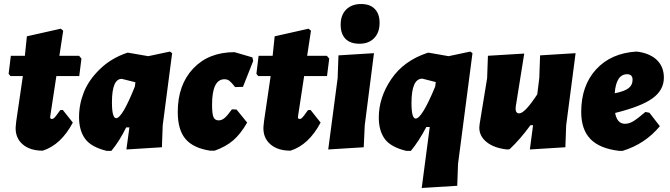

<svg xmlns="http://www.w3.org/2000/svg" viewBox="-20 -741 3341 957"><path d="M193 10Q129 10 92.5 -22Q56 -54 58 -107L61 -137L93 -355L94 -362H32L23 -373L34 -463H104L114 -560L283 -598L295 -588L276 -463H374L386 -449L375 -362H261L231 -165L230 -157Q230 -148 239 -148Q245 -148 252 -155Q259 -162 280 -192L293 -193L343 -130Q284 -19 193 10Z M614 -478H621L719 -461L827 -484L838 -476L791 -116L787 -7L610 4L625 -106H609Q574 -35 535 11H512Q434 -8 404 -49.5Q374 -91 374 -157Q374 -221 398 -281.5Q422 -342 478 -396.5Q534 -451 614 -478ZM538 -231Q538 -152 559 -152Q589 -152 652 -309L655 -331L587 -348Q538 -348 538 -231Z M1149 -481 1238 -455 1242 -437 1191 -308 1152 -307Q1133 -331 1123 -338.5Q1113 -346 1099 -346Q1037 -346 1037 -219Q1037 -174 1044 -157.5Q1051 -141 1070 -141Q1085 -141 1099 -152.5Q1113 -164 1136 -196L1159 -195L1212 -130Q1179 -73 1142.5 -41.5Q1106 -10 1050 10H1027Q943 -3 904.5 -48.5Q866 -94 866 -183Q866 -318 943 -399.5Q1020 -481 1149 -481Z M1428 10Q1364 10 1327.5 -22Q1291 -54 1293 -107L1296 -137L1328 -355L1329 -362H1267L1258 -373L1269 -463H1339L1349 -560L1518 -598L1530 -588L1511 -463H1609L1621 -449L1610 -362H1496L1466 -165L1465 -157Q1465 -148 1474 -148Q1480 -148 1487 -155Q1494 -162 1515 -192L1528 -193L1578 -130Q1519 -19 1428 10Z M1780 -721Q1824 -721 1848 -696.5Q1872 -672 1872 -627Q1872 -579 1845 -551Q1818 -523 1772 -523Q1726 -523 1702 -547.5Q1678 -572 1678 -618Q1678 -666 1705.5 -693.5Q1733 -721 1780 -721ZM1844 -476 1798 -116 1793 -7 1616 4 1663 -352 1667 -465Z M2119 -478 2216 -461 2324 -484 2335 -476 2263 76 2259 185 2082 196 2122 -108H2105Q2067 -36 2028 11H2005Q1927 -8 1897.5 -49Q1868 -90 1868 -155Q1868 -255 1930.5 -347Q1993 -439 2112 -478ZM2031 -227Q2031 -150 2052 -150Q2083 -150 2149 -309L2152 -332L2085 -349Q2031 -349 2031 -227Z M2593 -474 2551 -212 2550 -199Q2550 -176 2568 -176Q2596 -176 2658 -271L2668 -352L2672 -465L2849 -476L2802 -116L2798 -7L2621 4L2637 -117H2624Q2573 -47 2520 3L2507 4Q2443 -3 2406 -32.5Q2369 -62 2369 -105L2371 -125L2408 -351L2412 -463Z M3269 -112Q3195 -23 3083 11H3067Q2970 0 2923.5 -47.5Q2877 -95 2877 -183Q2877 -314 2951 -395Q3025 -476 3152 -484L3168 -482Q3227 -471 3258 -438Q3289 -405 3289 -354Q3289 -292 3232.5 -251Q3176 -210 3046 -178Q3056 -124 3095 -124Q3115 -124 3135.5 -136Q3156 -148 3197 -183L3217 -179ZM3106 -371Q3051 -371 3044 -276Q3093 -286 3113 -301.5Q3133 -317 3133 -343Q3133 -371 3106 -371Z"/></svg>

Font: Alegreya Sans Black
Style: Italic
Weight: 900
Italic angle: -7°
Designer: Juan Pablo del Peral
Foundry: Huerta Tipografica
Version: Version 2.007